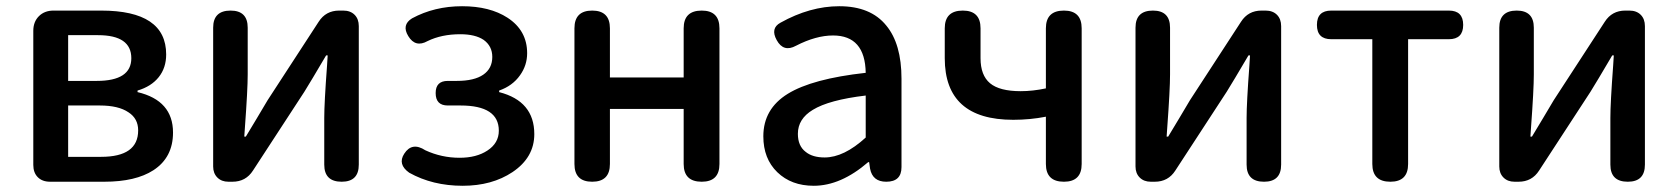

<svg xmlns="http://www.w3.org/2000/svg" viewBox="-20 -584 5392 617"><path d="M141 0Q116 0 101.5 -14.5Q87 -29 87 -54V-485Q87 -514 105 -532Q123 -550 152 -550H305Q514 -550 514 -409Q514 -366 490 -336Q466 -306 422 -293V-288Q536 -261 536 -158Q536 -78 473 -37Q416 0 315 0H201ZM199 -80H305Q424 -80 424 -165Q424 -203 393 -223Q361 -245 301 -245H199V-162ZM199 -324H291Q402 -324 402 -397Q402 -471 295 -471H199V-397Z M714 0Q692 0 678.5 -13.5Q665 -27 665 -49V-495Q665 -550 721 -550Q776 -550 776 -495V-345Q776 -296 767 -174Q766 -155 765 -145H770Q780 -162 805.5 -204Q831 -246 840 -262L1004 -514Q1027 -550 1070 -550H1083Q1106 -550 1119.5 -536.5Q1133 -523 1133 -500V-275V-55Q1133 0 1078 0Q1022 0 1022 -55V-205Q1022 -253 1031 -374Q1032 -395 1033 -406H1028Q978 -321 958 -289L793 -36Q770 0 727 0Z M1467 13Q1370 13 1295 -29Q1257 -56 1279 -90Q1304 -129 1347 -101Q1399 -77 1457 -77Q1511 -77 1546 -100Q1583 -124 1583 -164Q1583 -245 1460 -245H1419Q1380 -245 1380 -285Q1380 -324 1419 -324H1448Q1504 -324 1533 -344Q1562 -364 1562 -401Q1562 -436 1534 -456Q1507 -474 1459 -474Q1399 -474 1354 -452Q1315 -430 1292 -468Q1270 -504 1304 -525Q1376 -564 1465 -564Q1554 -564 1611 -527Q1674 -486 1674 -413Q1674 -374 1651 -342Q1627 -308 1584 -293V-288Q1697 -259 1697 -153Q1697 -78 1627 -31Q1561 13 1467 13Z M1883 0Q1826 0 1826 -57V-493Q1826 -550 1883 -550Q1940 -550 1940 -493V-335H2177V-493Q2177 -550 2235 -550Q2292 -550 2292 -493V-57Q2292 0 2235 0Q2177 0 2177 -57V-234H2058H1940V-57Q1940 0 1883 0Z M2595 13Q2523 13 2478 -30.5Q2433 -74 2433 -146Q2433 -234 2511.5 -282.5Q2590 -331 2762 -350Q2760 -470 2657 -470Q2602 -470 2538 -437Q2498 -415 2476 -455Q2455 -493 2488 -511Q2583 -564 2677 -564Q2778 -564 2828 -502Q2877 -443 2877 -331V-165V-47Q2877 0 2828 0Q2784 0 2776 -42L2773 -63H2770Q2682 13 2595 13ZM2630 -78Q2692 -78 2762 -142V-209V-277Q2644 -263 2592 -231Q2544 -202 2544 -154Q2544 -115 2569 -96Q2591 -78 2630 -78Z M3399 0Q3341 0 3341 -57V-209Q3290 -199 3236 -199Q3016 -199 3016 -397V-493Q3016 -550 3074 -550Q3131 -550 3131 -493V-397Q3131 -342 3161.5 -316.5Q3192 -291 3260 -291Q3299 -291 3341 -300V-493Q3341 -550 3399 -550Q3456 -550 3456 -493V-275V-57Q3456 0 3399 0Z M3678 0Q3656 0 3642.5 -13.5Q3629 -27 3629 -49V-495Q3629 -550 3685 -550Q3740 -550 3740 -495V-345Q3740 -296 3731 -174Q3730 -155 3729 -145H3734Q3744 -162 3769.5 -204Q3795 -246 3804 -262L3968 -514Q3991 -550 4034 -550H4047Q4070 -550 4083.5 -536.5Q4097 -523 4097 -500V-275V-55Q4097 0 4042 0Q3986 0 3986 -55V-205Q3986 -253 3995 -374Q3996 -395 3997 -406H3992Q3942 -321 3922 -289L3757 -36Q3734 0 3691 0Z M4448 0Q4390 0 4390 -57V-458H4258Q4212 -458 4212 -504Q4212 -550 4258 -550H4447H4636Q4682 -550 4682 -504Q4682 -458 4636 -458H4505V-57Q4505 0 4448 0Z M4847 0Q4825 0 4811.5 -13.5Q4798 -27 4798 -49V-495Q4798 -550 4854 -550Q4909 -550 4909 -495V-345Q4909 -296 4900 -174Q4899 -155 4898 -145H4903Q4913 -162 4938.5 -204Q4964 -246 4973 -262L5137 -514Q5160 -550 5203 -550H5216Q5239 -550 5252.5 -536.5Q5266 -523 5266 -500V-275V-55Q5266 0 5211 0Q5155 0 5155 -55V-205Q5155 -253 5164 -374Q5165 -395 5166 -406H5161Q5111 -321 5091 -289L4926 -36Q4903 0 4860 0Z"/></svg>

Font: GenSenRounded JP M
Style: Regular
Weight: 500
Version: Version 1.501;PS 1;hotconv 16.6.51;makeotf.lib2.5.65220